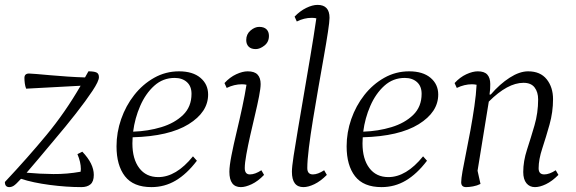

<svg xmlns="http://www.w3.org/2000/svg" viewBox="-31 -754 2357 786"><path d="M7 12Q-11 12 -11 -9Q82 -108 159 -201Q236 -294 299 -403L76 -391Q72 -401 70.5 -413Q69 -425 69 -435Q69 -453 88 -453Q95 -453 118.5 -451Q142 -449 175.5 -446Q209 -443 246.5 -440.5Q284 -438 317 -437Q324 -449 331 -462Q353 -462 363.5 -457.5Q374 -453 374 -438Q374 -422 347.5 -382Q321 -342 279.5 -289Q238 -236 192 -182Q152 -134 124.5 -101.5Q97 -69 78 -47Q132 -42 187.5 -41.5Q243 -41 299 -51Q300 -56 300 -62Q300 -90 286 -123L306 -133Q353 -84 353 -38Q353 -11 339.5 0.5Q326 12 302 12Q241 12 172.5 3Q104 -6 55 -22Q34 1 25 6.5Q16 12 7 12Z M589 12Q515 12 480.5 -32.5Q446 -77 446 -155Q446 -212 465 -266.5Q484 -321 518.5 -365Q553 -409 600 -435.5Q647 -462 702 -462Q758 -462 789.5 -435.5Q821 -409 821 -367Q821 -295 741 -245.5Q661 -196 512 -192Q511 -179 511 -167Q511 -103 539 -66Q567 -29 617 -29Q690 -29 759 -114L775 -96Q734 -42 688.5 -15Q643 12 589 12ZM684 -435Q636 -435 600.5 -403Q565 -371 543 -320.5Q521 -270 514 -215Q575 -217 629.5 -233.5Q684 -250 718.5 -283.5Q753 -317 753 -370Q753 -401 734 -418Q715 -435 684 -435Z M955 12Q908 12 908 -51Q908 -74 916.5 -117.5Q925 -161 937.5 -213Q950 -265 961 -316.5Q972 -368 978 -407Q970 -409 959 -409Q928 -409 897 -394L888 -414Q910 -438 936 -450Q962 -462 983 -462Q1011 -462 1023.5 -448.5Q1036 -435 1036 -410Q1036 -393 1029.5 -359.5Q1023 -326 1013 -284Q1003 -242 993.5 -200Q984 -158 977.5 -122Q971 -86 971 -66Q971 -40 992 -40Q1013 -40 1039 -57L1050 -38Q1025 -12 999.5 0Q974 12 955 12ZM1016 -553Q997 -553 987 -563Q977 -573 977 -590Q977 -614 994.5 -629Q1012 -644 1030 -644Q1050 -644 1060 -634Q1070 -624 1070 -607Q1070 -582 1051.5 -567.5Q1033 -553 1016 -553Z M1211 12Q1164 12 1164 -51Q1164 -70 1171 -116Q1178 -162 1189 -226.5Q1200 -291 1213 -367.5Q1226 -444 1239.5 -523.5Q1253 -603 1264 -679Q1256 -681 1245 -681Q1214 -681 1184 -666L1175 -686Q1197 -709 1222.5 -721.5Q1248 -734 1269 -734Q1318 -734 1318 -681Q1318 -666 1311.5 -623Q1305 -580 1294.5 -521Q1284 -462 1272.5 -396Q1261 -330 1250.5 -266Q1240 -202 1233.5 -149.5Q1227 -97 1227 -66Q1227 -40 1250 -40Q1270 -40 1296 -57L1307 -38Q1281 -12 1256 0Q1231 12 1211 12Z M1531 12Q1457 12 1422.5 -32.5Q1388 -77 1388 -155Q1388 -212 1407 -266.5Q1426 -321 1460.5 -365Q1495 -409 1542 -435.5Q1589 -462 1644 -462Q1700 -462 1731.5 -435.5Q1763 -409 1763 -367Q1763 -295 1683 -245.5Q1603 -196 1454 -192Q1453 -179 1453 -167Q1453 -103 1481 -66Q1509 -29 1559 -29Q1632 -29 1701 -114L1717 -96Q1676 -42 1630.5 -15Q1585 12 1531 12ZM1626 -435Q1578 -435 1542.5 -403Q1507 -371 1485 -320.5Q1463 -270 1456 -215Q1517 -217 1571.5 -233.5Q1626 -250 1660.5 -283.5Q1695 -317 1695 -370Q1695 -401 1676 -418Q1657 -435 1626 -435Z M1877 12Q1857 12 1857 -8Q1857 -22 1862.5 -53.5Q1868 -85 1877 -128.5Q1886 -172 1895 -221.5Q1904 -271 1911 -319Q1918 -367 1920 -407Q1910 -409 1901 -409Q1870 -409 1839 -394L1830 -414Q1852 -438 1878 -450Q1904 -462 1925 -462Q1952 -462 1964 -448.5Q1976 -435 1976 -410Q1976 -399 1975.5 -389.5Q1975 -380 1973 -367H1978Q2015 -410 2055.5 -436Q2096 -462 2131 -462Q2181 -462 2207 -429.5Q2233 -397 2233 -348Q2233 -295 2218.5 -243.5Q2204 -192 2189 -146.5Q2174 -101 2174 -65Q2174 -40 2197 -40Q2218 -40 2244 -57L2255 -38Q2229 -12 2204 0Q2179 12 2159 12Q2137 12 2124 -4Q2111 -20 2111 -50Q2111 -94 2126.5 -141.5Q2142 -189 2157 -240.5Q2172 -292 2172 -347Q2172 -377 2157.5 -396Q2143 -415 2112 -415Q2047 -415 1970 -338L1924 -55L1936 -1Q1922 6 1905.5 9Q1889 12 1877 12Z"/></svg>

Font: Petrona Light
Style: Italic
Weight: 300
Italic angle: -9°
Designer: Ringo R. Seeber
Foundry: Ringo R. Seeber
Version: Version 2.001; ttfautohint (v1.8.3)